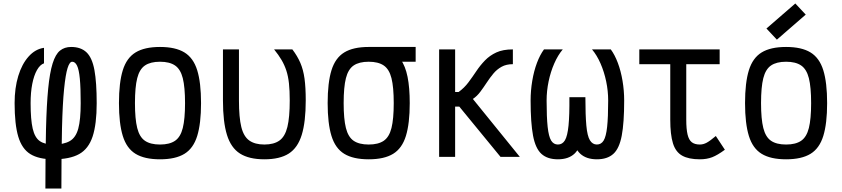

<svg xmlns="http://www.w3.org/2000/svg" viewBox="-20 -902 4840 1104"><path d="M241 182Q241 -18 244.5 -159Q248 -300 257 -392Q266 -484 282.5 -537Q299 -590 325 -611Q351 -632 389 -632Q445 -632 477.5 -601Q510 -570 523 -499Q536 -428 536 -309Q536 -188 512.5 -117Q489 -46 435 -16Q381 14 287 14Q203 14 154.5 -16Q106 -46 85 -116.5Q64 -187 64 -309Q64 -396 85 -465Q106 -534 144.5 -577Q183 -620 233 -627V-538Q210 -530 192.5 -499Q175 -468 165.5 -419.5Q156 -371 156 -309Q156 -214 168 -162.5Q180 -111 208.5 -91Q237 -71 287 -71Q347 -71 381.5 -91Q416 -111 430 -162.5Q444 -214 444 -309Q444 -398 439 -450Q434 -502 423 -524.5Q412 -547 395 -547Q380 -547 368.5 -510.5Q357 -474 348.5 -390Q340 -306 336.5 -165.5Q333 -25 333 182Z M900 14Q811 14 759.5 -17.5Q708 -49 686 -120.5Q664 -192 664 -309Q664 -427 686 -498Q708 -569 759.5 -600.5Q811 -632 900 -632Q989 -632 1040.5 -600.5Q1092 -569 1114 -498Q1136 -427 1136 -309Q1136 -192 1114 -120.5Q1092 -49 1040.5 -17.5Q989 14 900 14ZM900 -71Q955 -71 986.5 -92.5Q1018 -114 1031 -166Q1044 -218 1044 -309Q1044 -401 1031 -452.5Q1018 -504 986.5 -525.5Q955 -547 900 -547Q845 -547 813.5 -525.5Q782 -504 769 -452.5Q756 -401 756 -309Q756 -218 769 -166Q782 -114 813.5 -92.5Q845 -71 900 -71Z M1500 14Q1412 14 1360 -19Q1308 -52 1285 -126.5Q1262 -201 1262 -324V-618H1354V-324Q1354 -227 1367.5 -172Q1381 -117 1413.5 -94Q1446 -71 1500 -71Q1555 -71 1587 -94Q1619 -117 1632.5 -172Q1646 -227 1646 -324Q1646 -381 1641.5 -422.5Q1637 -464 1626.5 -496Q1616 -528 1599 -557Q1582 -586 1556 -618H1661Q1690 -580 1707 -540.5Q1724 -501 1731 -450Q1738 -399 1738 -324Q1738 -201 1715 -126.5Q1692 -52 1640.5 -19Q1589 14 1500 14Z M2100 14Q2011 14 1959.5 -17.5Q1908 -49 1886 -120.5Q1864 -192 1864 -309Q1864 -427 1886 -498Q1908 -569 1959.5 -600.5Q2011 -632 2100 -632Q2167 -632 2212 -615Q2257 -598 2284 -560Q2311 -522 2323.5 -460Q2336 -398 2336 -309Q2336 -192 2314 -120.5Q2292 -49 2240.5 -17.5Q2189 14 2100 14ZM2100 -71Q2155 -71 2186.5 -92.5Q2218 -114 2231 -166Q2244 -218 2244 -309Q2244 -401 2231 -452.5Q2218 -504 2186.5 -525.5Q2155 -547 2100 -547Q2045 -547 2013.5 -525.5Q1982 -504 1969 -452.5Q1956 -401 1956 -309Q1956 -218 1969 -166Q1982 -114 2013.5 -92.5Q2045 -71 2100 -71ZM2100 -547V-632H2370V-547Z M2505 0V-618H2597V-373H2617Q2650 -397 2673.5 -428.5Q2697 -460 2719 -493Q2741 -526 2768.5 -554.5Q2796 -583 2834 -600.5Q2872 -618 2929 -618V-533Q2891 -533 2864 -518Q2837 -503 2817 -479Q2797 -455 2779 -427.5Q2761 -400 2742 -374.5Q2723 -349 2699 -333L2969 0H2858L2621 -289H2597V0Z M3412 14Q3351 14 3316 -18.5Q3281 -51 3267 -129.5Q3253 -208 3254 -343H3346Q3346 -240 3351.5 -180Q3357 -120 3372 -95.5Q3387 -71 3412 -71Q3437 -71 3451 -94Q3465 -117 3471 -172.5Q3477 -228 3477 -324Q3477 -379 3465.5 -434Q3454 -489 3433 -537Q3412 -585 3384 -618H3492Q3515 -587 3532.5 -540.5Q3550 -494 3559.5 -437.5Q3569 -381 3569 -324Q3569 -196 3555 -122Q3541 -48 3506.5 -17Q3472 14 3412 14ZM3188 14Q3128 14 3093.5 -17Q3059 -48 3045 -122Q3031 -196 3031 -324Q3031 -381 3040.5 -437.5Q3050 -494 3067.5 -540.5Q3085 -587 3108 -618H3216Q3188 -585 3167 -537Q3146 -489 3134.5 -434Q3123 -379 3123 -324Q3123 -228 3129 -172.5Q3135 -117 3149 -94Q3163 -71 3188 -71Q3214 -71 3228.5 -95.5Q3243 -120 3249 -180Q3255 -240 3254 -343H3346Q3347 -208 3332.5 -129.5Q3318 -51 3283.5 -18.5Q3249 14 3188 14Z M4004 14Q3940 14 3902.5 -7Q3865 -28 3849.5 -78Q3834 -128 3834 -214V-590H3926V-214Q3926 -160 3933.5 -128.5Q3941 -97 3958 -84Q3975 -71 4004 -71Q4024 -71 4043.5 -81.5Q4063 -92 4096 -120L4148 -41Q4106 -10 4075 2Q4044 14 4004 14ZM3656 -533V-618H4118V-533Z M4500 14Q4411 14 4359.5 -17.5Q4308 -49 4286 -120.5Q4264 -192 4264 -309Q4264 -427 4286 -498Q4308 -569 4359.5 -600.5Q4411 -632 4500 -632Q4589 -632 4640.5 -600.5Q4692 -569 4714 -498Q4736 -427 4736 -309Q4736 -192 4714 -120.5Q4692 -49 4640.5 -17.5Q4589 14 4500 14ZM4500 -71Q4555 -71 4586.5 -92.5Q4618 -114 4631 -166Q4644 -218 4644 -309Q4644 -401 4631 -452.5Q4618 -504 4586.5 -525.5Q4555 -547 4500 -547Q4445 -547 4413.5 -525.5Q4382 -504 4369 -452.5Q4356 -401 4356 -309Q4356 -218 4369 -166Q4382 -114 4413.5 -92.5Q4445 -71 4500 -71ZM4447 -674 4387 -738 4553 -882 4613 -818Z"/></svg>

Font: Victor Mono SemiBold
Style: Regular
Weight: 600
Monospace: yes
Designer: Rune Bjørnerås
Version: Version 1.561;gftools[0.9.30]